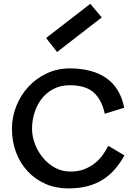

<svg xmlns="http://www.w3.org/2000/svg" viewBox="-20 -998 710 1026"><path d="M462.5 -977.5 523.8 -905 285 -720 226.2 -795ZM345 8.8Q277.5 8.8 222.5 -15.6Q167.5 -40 127.5 -83.1Q87.5 -126.2 65.6 -184.4Q43.8 -242.5 43.8 -310Q43.8 -372.5 66.9 -430.6Q90 -488.8 131.2 -533.8Q172.5 -578.8 229.4 -605.6Q286.2 -632.5 352.5 -632.5Q473.8 -632.5 548.1 -580.6Q622.5 -528.8 643.8 -422.5L540 -390Q523.8 -465 480.6 -503.8Q437.5 -542.5 352.5 -542.5Q303.8 -542.5 265.6 -522.5Q227.5 -502.5 202.5 -470Q177.5 -437.5 164.4 -395.6Q151.2 -353.8 151.2 -310Q151.2 -268.8 166.9 -228.1Q182.5 -187.5 210 -154.4Q237.5 -121.2 275 -101.2Q312.5 -81.2 357.5 -81.2Q397.5 -81.2 428.8 -93.1Q460 -105 485 -124.4Q510 -143.8 528.1 -168.8Q546.2 -193.8 558.8 -218.8L645 -167.5Q623.8 -128.8 596.2 -96.2Q568.8 -63.8 532.5 -40Q496.2 -16.2 450 -3.8Q403.8 8.8 345 8.8Z"/></svg>

Font: Abordage
Style: Regular
Weight: 400
Designer: Ange Degheest & Eugénie Bidaut
Foundry: Velvetyne Type Foundry
Version: Version 1.000;FEAKit 1.0